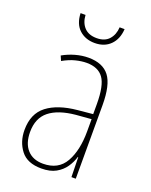

<svg xmlns="http://www.w3.org/2000/svg" viewBox="-137 -789 685 873"><g transform="rotate(20 205.0 -352.5)"><path d="M203 -537Q272 -537 304 -495.5Q336 -454 336 -356V0H315L313 -96H311Q303 -69 286.5 -45Q270 -21 242.5 -5.5Q215 10 172 10Q104 10 72.5 -31Q41 -72 41 -129Q41 -208 92.5 -247.5Q144 -287 237 -296L310 -303V-351Q310 -441 284.5 -476.5Q259 -512 203 -512Q179 -512 150.5 -505Q122 -498 90 -480L80 -503Q108 -519 140 -528Q172 -537 203 -537ZM237 -273Q154 -265 111 -230.5Q68 -196 68 -129Q68 -74 95.5 -43.5Q123 -13 172 -13Q246 -13 278.5 -70.5Q311 -128 311 -220V-279ZM312 -715Q309 -666 280.5 -637.5Q252 -609 205 -609Q160 -609 130.5 -636Q101 -663 99 -715H123Q125 -678 146 -655.5Q167 -633 206 -633Q245 -633 265.5 -656Q286 -679 288 -715Z"/></g></svg>

Font: Noto Sans Tamil Condensed Thin
Style: Regular
Weight: 100
Width: 3
Designer: Jelle Bosma - Monotype Design Team
Foundry: Monotype Imaging Inc.
Version: Version 2.004; ttfautohint (v1.8.4.7-5d5b)